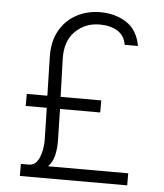

<svg xmlns="http://www.w3.org/2000/svg" viewBox="-52 -763 692 809"><g transform="rotate(5 294.0 -358.5)"><path d="M510 -589H454Q447 -629 416.5 -647Q386 -665 342 -665Q281 -665 239 -624Q197 -583 199 -508L204 -347H376V-296H206L209 -167Q210 -131 203 -101Q196 -71 177 -51H516V0H62V-51H97Q119 -52 131 -70Q143 -88 148.5 -114.5Q154 -141 153 -166L150 -296H61V-347H148L144 -508Q142 -575 168 -621.5Q194 -668 239.5 -692.5Q285 -717 340 -717Q404 -717 451 -686.5Q498 -656 510 -589Z"/></g></svg>

Font: 42dot Sans Light
Style: Regular
Weight: 300
Designer: 42dot
Version: Version 1.000